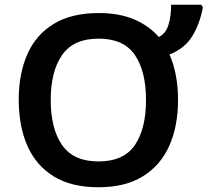

<svg xmlns="http://www.w3.org/2000/svg" viewBox="-20 -780 876 810"><path d="M731 -358Q731 -247 694 -164.5Q657 -82 582.5 -36Q508 10 395 10Q281 10 206.5 -36Q132 -82 95.5 -165Q59 -248 59 -359Q59 -469 95.5 -551.5Q132 -634 207 -679.5Q282 -725 397 -725Q482 -725 545 -698.5Q608 -672 650 -624Q679 -638 690.5 -674.5Q702 -711 702 -760H829L836 -749Q822 -676 790 -625.5Q758 -575 695 -550Q731 -469 731 -358ZM194 -358Q194 -237 242 -168Q290 -99 395 -99Q502 -99 549 -168Q596 -237 596 -358Q596 -479 549 -548Q502 -617 396 -617Q290 -617 242 -548Q194 -479 194 -358Z"/></svg>

Font: Noto Sans SemiBold
Style: Regular
Weight: 600
Designer: Monotype Design Team
Foundry: Monotype Imaging Inc.
Version: Version 2.007